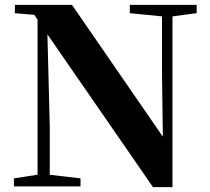

<svg xmlns="http://www.w3.org/2000/svg" viewBox="-20 -764 860 787"><path d="M37 0V-33L142 -49H171L310 -33V0ZM134 0V-716H172L184 -245V0ZM512 -710V-744H786V-710L681 -696H653ZM607 3 160 -644 157 -648 121 -703 41 -710V-744H275L668 -174L648 -167L644 -464V-744H687V3Z"/></svg>

Font: Noto Serif SC ExtraLight ExtraBold
Style: Regular
Weight: 800
Version: Version 2.002-H1;hotconv 1.1.0;makeotfexe 2.6.0